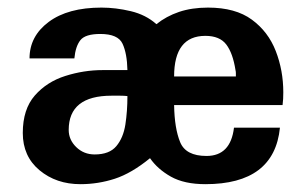

<svg xmlns="http://www.w3.org/2000/svg" viewBox="-20 -466 793 498"><path d="M188.5 11.7Q126 11.7 82.5 -24.4Q39.1 -60.5 39.1 -121.1Q39.1 -182.6 70.3 -218.3Q101.6 -253.9 149.4 -269Q197.3 -284.2 246.1 -284.2H310.5Q309.6 -327.1 297.9 -352.5Q286.1 -377.9 240.2 -377.9Q201.2 -377.9 188.5 -361.8Q175.8 -345.7 172.9 -314.5H56.6Q56.6 -372.1 106.4 -409.2Q156.2 -446.3 243.2 -446.3Q280.3 -446.3 319.3 -437Q358.4 -427.7 385.7 -403.3Q411.1 -423.8 444.3 -435.1Q477.5 -446.3 519.5 -446.3Q590.8 -446.3 633.3 -415Q675.8 -383.8 695.3 -333.5Q714.8 -283.2 714.8 -226.6Q714.8 -217.8 714.4 -209.5Q713.9 -201.2 712.9 -193.4H431.6Q432.6 -132.8 447.3 -97.2Q461.9 -61.5 515.6 -61.5Q578.1 -61.5 586.9 -134.8H706.1Q691.4 11.7 512.7 11.7Q458 11.7 423.3 -7.8Q388.7 -27.3 369.1 -55.7Q321.3 -16.6 277.8 -2.4Q234.4 11.7 188.5 11.7ZM225.6 -65.4Q263.7 -65.4 281.7 -86.9Q299.8 -108.4 305.2 -143.1Q310.5 -177.7 310.5 -216.8Q301.8 -217.8 291.5 -217.8Q281.2 -217.8 269.5 -217.8Q158.2 -217.8 158.2 -128.9Q158.2 -103.5 177.7 -84.5Q197.3 -65.4 225.6 -65.4ZM431.6 -267.6H591.8Q591.8 -272.5 591.8 -276.4Q591.8 -280.3 590.8 -284.2Q584 -328.1 566.9 -350.6Q549.8 -373 512.7 -373Q431.6 -373 431.6 -267.6Z"/></svg>

Font: Padauk Book
Style: Bold
Weight: 700
Designer: Debbi Hosken, Becca Hirsbrunner Spalinger
Foundry: SIL International
Version: Version 5.000